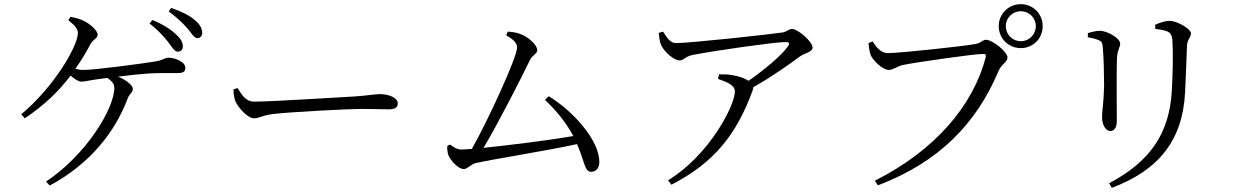

<svg xmlns="http://www.w3.org/2000/svg" viewBox="-20 -846 6000 922"><path d="M698 -733C740 -701 765 -672 787 -645C806 -620 817 -598 833 -598C848 -598 858 -607 858 -623C858 -644 847 -662 821 -685C797 -707 761 -730 712 -750ZM308 -749C338 -725 354 -709 354 -687C354 -626 241 -430 82 -297L99 -278C195 -342 264 -410 319 -483C336 -468 356 -454 370 -454C389 -454 413 -461 438 -464C453 -466 473 -469 495 -472C515 -459 529 -444 529 -424C529 -326 396 -104 201 26L219 45C417 -62 534 -216 593 -373C601 -395 618 -402 618 -419C618 -436 588 -461 547 -478C602 -485 659 -491 693 -493C739 -496 801 -495 831 -495C865 -495 870 -505 870 -522C870 -547 823 -569 789 -569C770 -569 764 -556 720 -550C665 -541 436 -510 379 -510C367 -510 356 -512 342 -516C370 -555 394 -595 416 -637C428 -657 449 -662 449 -680C449 -698 414 -730 386 -744C370 -753 344 -761 318 -765ZM790 -791C835 -758 857 -735 879 -711C901 -686 911 -663 928 -663C941 -663 951 -672 951 -688C951 -709 941 -728 915 -750C891 -771 854 -790 802 -808Z M1101 -417C1102 -397 1103 -380 1110 -361C1124 -327 1171 -278 1199 -278C1228 -278 1239 -293 1296 -299C1371 -308 1652 -323 1715 -323C1776 -323 1811 -321 1846 -321C1880 -321 1890 -332 1890 -350C1890 -377 1845 -394 1807 -394C1781 -394 1753 -388 1686 -383C1640 -381 1290 -358 1201 -358C1159 -358 1143 -389 1121 -423Z M2597 -366C2651 -316 2699 -257 2733 -193C2623 -173 2427 -149 2302 -136C2373 -255 2480 -465 2526 -560C2537 -581 2560 -588 2560 -605C2560 -630 2516 -671 2475 -684C2460 -690 2437 -693 2418 -694L2411 -676C2444 -658 2463 -640 2463 -618C2463 -570 2320 -261 2246 -131C2222 -129 2204 -128 2195 -128C2178 -128 2162 -136 2141 -152L2128 -145C2127 -132 2128 -121 2131 -107C2140 -78 2180 -34 2207 -34C2224 -34 2244 -59 2265 -63C2355 -83 2604 -122 2751 -154C2789 -66 2787 -21 2819 -21C2843 -21 2858 -40 2858 -68C2858 -175 2729 -315 2615 -384Z M3143 -688C3146 -665 3148 -644 3156 -627C3171 -596 3217 -556 3242 -556C3266 -556 3267 -574 3306 -582C3418 -604 3702 -644 3750 -644C3771 -644 3775 -640 3762 -621C3733 -580 3652 -512 3575 -458C3557 -470 3529 -480 3497 -485C3479 -489 3462 -489 3433 -489L3428 -467C3472 -452 3509 -437 3509 -407C3509 -339 3386 -101 3188 20L3204 41C3415 -67 3519 -207 3594 -411C3596 -417 3597 -422 3597 -427C3688 -478 3777 -542 3820 -574C3842 -591 3882 -595 3882 -618C3882 -646 3811 -707 3784 -707C3767 -707 3758 -693 3737 -690C3679 -681 3291 -639 3227 -639C3198 -639 3184 -664 3164 -694Z M4882 -615C4941 -615 4987 -661 4987 -721C4987 -779 4941 -826 4882 -826C4823 -826 4776 -779 4776 -721C4776 -661 4823 -615 4882 -615ZM4882 -792C4922 -792 4954 -760 4954 -721C4954 -680 4922 -648 4882 -648C4842 -648 4810 -680 4810 -721C4810 -760 4842 -792 4882 -792ZM4170 -647 4151 -639C4153 -612 4156 -596 4161 -582C4171 -557 4218 -510 4248 -510C4268 -510 4289 -528 4316 -534C4373 -546 4657 -587 4701 -587C4711 -587 4717 -585 4713 -570C4652 -336 4468 -123 4181 22L4196 44C4491 -68 4670 -255 4775 -505C4789 -538 4818 -548 4818 -570C4818 -598 4745 -655 4715 -655C4698 -655 4692 -640 4666 -635C4618 -625 4300 -591 4244 -591C4208 -591 4187 -622 4170 -647Z M5671 -405C5674 -467 5678 -568 5680 -627C5682 -659 5699 -665 5699 -686C5699 -707 5633 -746 5595 -746C5577 -746 5549 -737 5527 -727L5528 -707C5554 -704 5577 -700 5588 -694C5606 -684 5608 -670 5610 -653C5614 -584 5612 -499 5607 -408C5595 -203 5501 -69 5306 34L5319 56C5545 -29 5660 -173 5671 -405ZM5256 -653C5273 -646 5274 -638 5276 -614C5280 -577 5282 -479 5282 -433C5280 -351 5272 -312 5272 -285C5272 -248 5289 -217 5311 -217C5329 -217 5343 -229 5343 -267C5343 -308 5341 -528 5344 -571C5347 -608 5359 -618 5359 -637C5359 -662 5298 -698 5261 -698C5245 -698 5224 -693 5204 -687V-667C5225 -663 5241 -660 5256 -653Z"/></svg>

Font: Noto Serif CJK JP
Style: Regular
Weight: 400
Designer: Ryoko NISHIZUKA 西塚涼子 (kana & ideographs); Frank Grießhammer (Latin, Greek & Cyrillic); Wenlong ZHANG 张文龙 (bopomofo); San
Foundry: Adobe Systems Incorporated
Version: Version 1.000;PS 1;hotconv 16.6.53;makeotf.lib2.5.65590